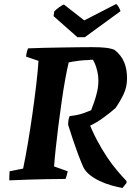

<svg xmlns="http://www.w3.org/2000/svg" viewBox="-20 -890 652 955"><path d="M26.2 7.1Q26.3 -4.4 26.5 -15.7Q26.8 -27 27.8 -38L95 -51.6Q106.1 -103.9 118.2 -175Q130.2 -246.1 141.1 -322.3Q151.9 -398.5 160.2 -468.1Q168.4 -537.8 171.4 -587.3L109.7 -608.4Q110.7 -620.5 113.3 -630.5Q115.8 -640.6 119.8 -649.5Q152.3 -651 195 -652Q237.6 -653 282.4 -653.7Q327.3 -654.5 368.2 -655Q409.1 -655.5 437.7 -655.5Q478 -655.5 505 -652.5Q532 -649.5 549.9 -641.8Q582.8 -615.9 597.5 -580.8Q612.3 -545.6 611.8 -498.6Q611.8 -456.9 594.4 -420.7Q577 -384.6 554.7 -352.8Q531.6 -331.9 495.5 -305.4Q459.4 -278.9 420.4 -261.2Q392.2 -261.2 367.1 -263.3Q342 -265.4 318.9 -268.9Q318.9 -283.1 320.7 -292.9Q322.4 -302.8 325.9 -312.2Q344.8 -314.7 362.1 -318Q379.4 -321.3 396.7 -327.4Q414 -333.5 433.4 -341.7Q440.4 -359.7 448.5 -383Q456.6 -406.2 463 -433.4Q469.4 -460.5 469.4 -489.9Q469.4 -513.1 464.2 -534.7Q459.1 -556.4 452.7 -571.9Q446.2 -587.4 441.8 -593.1Q436.4 -592.6 430.4 -592.4Q424.3 -592.1 417.9 -591.2Q394.3 -590.7 374.5 -588.2Q354.8 -585.7 341.4 -583.4Q328.1 -581.1 321.9 -579.6Q313.8 -547.7 304.5 -496.3Q295.2 -444.9 286.7 -384.8Q278.1 -324.6 270.3 -264Q262.6 -203.3 257.1 -150.6Q251.5 -97.8 249 -62.2L316.9 -38Q314.8 -28 312.3 -19Q309.8 -10 305.9 0Q254.1 0.5 208.4 1.2Q162.7 2 118.7 3.5Q74.8 5 26.2 7.1ZM589.1 45Q564.3 40.6 534.5 32.2Q504.8 23.8 476.7 10.6Q448.5 -2.6 426.6 -20.1Q404.7 -37.6 394.4 -58.7Q382.2 -86.6 369.2 -120.7Q356.3 -154.9 343.6 -192.9Q330.8 -231 318.9 -268.9L414.3 -300.2Q436 -243.1 460.7 -196.1Q485.5 -149.1 511.1 -110.6Q536.8 -72.2 562.2 -42.2Q587.6 -12.2 609.4 10.8V19.8ZM364.8 -705.1 246.5 -809.7 249.9 -833.5Q259.9 -843.4 274.1 -853.9Q288.4 -864.3 297.7 -867.8L399.1 -788.5L557.2 -869.9Q563.5 -867.5 570.8 -854.2Q578 -840.8 579.4 -834.4L402.1 -705.1Z"/></svg>

Font: Labrada
Style: Italic
Weight: 400
Italic angle: -7°
Designer: Mercedes Jáuregui
Foundry: Omnibus-Type Team
Version: Version 1.000